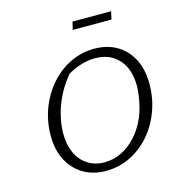

<svg xmlns="http://www.w3.org/2000/svg" viewBox="-121 -946 998 1062"><g transform="rotate(-15 378.0 -415.0)"><path d="M357 8Q283 8 227.5 -25Q172 -58 141 -118Q110 -178 110 -257Q110 -341 138 -414.5Q166 -488 215 -543.5Q264 -599 328.5 -630.5Q393 -662 466 -662Q540 -662 595.5 -629.5Q651 -597 681.5 -537Q712 -477 712 -397Q712 -313 684.5 -239.5Q657 -166 608.5 -110.5Q560 -55 495.5 -23.5Q431 8 357 8ZM361 -40Q412 -40 459 -63Q506 -86 544 -128.5Q582 -171 607 -229Q618 -255 625.5 -285.5Q633 -316 637.5 -347Q642 -378 642 -403Q642 -499 592 -554.5Q542 -610 456 -610Q413 -610 368.5 -595Q324 -580 282 -553L308 -573Q267 -527 238.5 -473.5Q210 -420 195 -363Q180 -306 180 -252Q180 -188 202 -140.5Q224 -93 265 -66.5Q306 -40 361 -40ZM379 -793 390 -838H611L601 -793Z"/></g></svg>

Font: Piazzolla 8pt ExtraLight
Style: Italic
Weight: 250
Italic angle: -11.3°
Designer: Juan Pablo del Peral
Foundry: Huerta Tipografica
Version: Version 2.001